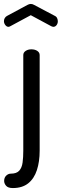

<svg xmlns="http://www.w3.org/2000/svg" viewBox="-59 -724 313 973"><path d="M6 229Q-18 229 -28 217.5Q-38 206 -38 193Q-38 176 -27.5 166Q-17 156 -4 156Q25 156 38.5 141Q52 126 55.5 99.5Q59 73 59 40V-445Q59 -458 71 -466Q83 -474 100 -474Q118 -474 130 -466Q142 -458 142 -445V40Q142 95 128 138Q114 181 84 205Q54 229 6 229ZM-16 -588Q-25 -588 -32 -597Q-39 -606 -39 -617Q-39 -625 -35 -632Q-31 -639 -24 -643L80 -699Q89 -704 97 -704Q106 -704 114 -699L218 -644Q227 -640 230.5 -632Q234 -624 234 -616Q234 -605 227.5 -596.5Q221 -588 211 -588Q209 -588 206.5 -589Q204 -590 201 -591L97 -647L-7 -591Q-9 -590 -11.5 -589Q-14 -588 -16 -588Z"/></svg>

Font: Dosis ExtraLight Medium
Style: Regular
Weight: 500
Version: Version 3.001; ttfautohint (v1.8.2)